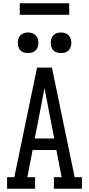

<svg xmlns="http://www.w3.org/2000/svg" viewBox="-20 -1145 540 1165"><path d="M23 0V-70H67L154 -490L205 -735H295L433 -70H477V0H307V-70H354L322 -235H178L146 -70H193V0ZM191 -305H309L273 -490Q267 -520 261.5 -550.5Q256 -581 250 -611Q244 -581 238.5 -550.5Q233 -520 227 -490ZM350 -823Q337 -823 325 -826.5Q313 -830 304 -839Q295 -848 291.5 -860Q288 -872 288 -885Q288 -898 291.5 -910Q295 -922 304 -931Q313 -940 325 -944Q337 -948 350 -948Q363 -948 375 -944Q387 -940 396 -931Q405 -922 409 -910Q413 -898 413 -885Q413 -872 409 -860Q405 -848 396 -839Q387 -830 375 -826.5Q363 -823 350 -823ZM150 -823Q137 -823 125 -826.5Q113 -830 104 -839Q95 -848 91.5 -860Q88 -872 88 -885Q88 -898 91.5 -910Q95 -922 104 -931Q113 -940 125 -944Q137 -948 150 -948Q163 -948 175 -944Q187 -940 196 -931Q205 -922 209 -910Q213 -898 213 -885Q213 -872 209 -860Q205 -848 196 -839Q187 -830 175 -826.5Q163 -823 150 -823ZM100 -1055V-1125H400V-1055Z"/></svg>

Font: Iosevka Slab
Style: Regular
Weight: 400
Monospace: yes
Designer: Belleve Invis
Foundry: Belleve Invis
Version: Version 11.2.4; ttfautohint (v1.8.3)